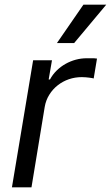

<svg xmlns="http://www.w3.org/2000/svg" viewBox="-20 -804 476 824"><path d="M122.2 -545.5H203.1L188.9 -463.1H194.6Q206 -484.4 223.2 -501.2Q240.4 -518.1 261.2 -529.8Q282 -541.5 305.2 -547.8Q328.5 -554 352.3 -554H370.4Q377.8 -554 384.8 -553.8Q391.7 -553.6 396.3 -552.6L382.1 -467.3Q380 -468 375 -468.9Q370 -469.8 363.1 -470.7Q356.2 -471.6 347.8 -472.3Q339.5 -473 331 -473Q302.2 -473 275.7 -464Q249.3 -454.9 227.8 -438Q206.3 -421.2 191.6 -397.5Q176.8 -373.9 171.9 -345.2L115.1 0H31.2ZM338.1 -784.1H436.1L298.3 -619.3H224.4Z"/></svg>

Font: Inter P
Style: Italic
Weight: 400
Italic angle: -9.40001°
Designer: Rasmus Andersson
Foundry: rsms
Version: Version 3.018;git-588b23468